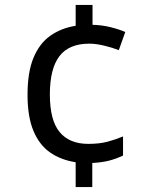

<svg xmlns="http://www.w3.org/2000/svg" viewBox="-20 -744 612 774"><path d="M353 -644Q391 -643 425.5 -634.5Q460 -626 485 -615L459 -542Q433 -552 400 -560Q367 -568 340 -568Q258 -568 219.5 -517.5Q181 -467 181 -363Q181 -259 220.5 -211.5Q260 -164 336 -164Q380 -164 412.5 -172.5Q445 -181 476 -194V-117Q449 -104 420 -96.5Q391 -89 352 -87V10H285V-90Q226 -99 182.5 -129Q139 -159 115 -216Q91 -273 91 -362Q91 -453 115 -511Q139 -569 183 -600Q227 -631 285 -640V-724H353Z"/></svg>

Font: Noto Sans Modi
Style: Regular
Weight: 400
Designer: Monotype Design Team
Foundry: Monotype Imaging Inc.
Version: Version 2.003; ttfautohint (v1.8.4.7-5d5b)